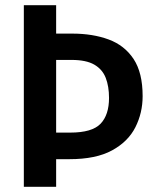

<svg xmlns="http://www.w3.org/2000/svg" viewBox="-20 -717 590 737"><path d="M71.5 0V-697H195.5V-588H257.5Q336 -588 397 -565.5Q458 -543 492.8 -490.5Q527.5 -438 527.5 -348Q527.5 -284 499.8 -228.8Q472 -173.5 410.2 -139.8Q348.5 -106 246.5 -106H195.5V0ZM254.5 -487H195.5V-208H249.5Q333.5 -208 366 -242Q398.5 -276 398.5 -341Q398.5 -385.5 385.8 -418.2Q373 -451 341.8 -469Q310.5 -487 254.5 -487Z"/></svg>

Font: Alatsi
Style: Regular
Weight: 400
Designer: Spyros Zevelakis, Eben Sorkin
Foundry: www.sorkintype.com
Version: Version 1.008; ttfautohint (v1.8.4.7-5d5b)